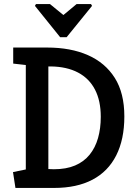

<svg xmlns="http://www.w3.org/2000/svg" viewBox="-20 -925 667 945"><path d="M157 -905H226L292 -851L357 -905H428L433 -896L308 -742H276L152 -896ZM56 0 44 -78 107 -91V-605L45 -612V-691H212Q328 -691 413 -653.5Q498 -616 545 -541.5Q592 -467 592 -352Q592 -239 552 -160Q512 -81 435 -40.5Q358 0 246 0ZM245 -92Q306 -92 349.5 -110.5Q393 -129 421 -163.5Q449 -198 462.5 -245.5Q476 -293 476 -350Q476 -429 447.5 -484Q419 -539 364 -568Q309 -597 230 -598H218V-93Z"/></svg>

Font: Kreon Medium
Style: Regular
Weight: 500
Version: Version 2.002